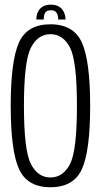

<svg xmlns="http://www.w3.org/2000/svg" viewBox="-20 -782 430 806"><path d="M191.5 4Q289.5 4 324 -72.5Q358.5 -149 358.5 -337.5Q358.5 -525.5 324 -602.8Q289.5 -680 191.5 -680Q94 -680 59.5 -603.2Q25 -526.5 25 -337.5Q25 -149 59.8 -72.5Q94.5 4 191.5 4ZM191.5 -37Q139 -37 109.8 -93.5Q80.5 -150 80.5 -337.5Q80.5 -525.5 109.8 -582Q139 -638.5 191.5 -638.5Q245 -638.5 274 -582Q303 -525.5 303 -337.5Q303 -150 274 -93.5Q245 -37 191.5 -37ZM194 -762.5Q173 -762.5 159.2 -754.2Q145.5 -746 139 -731.5Q132.5 -717 132.5 -700H163.5Q163.5 -712.5 166.2 -721.2Q169 -730 175.5 -734.5Q182 -739 194 -739Q204.5 -739 211 -734.8Q217.5 -730.5 221 -721.8Q224.5 -713 224.5 -700H255Q255 -717 248 -731.5Q241 -746 227.5 -754.2Q214 -762.5 194 -762.5Z"/></svg>

Font: Anybody Condensed Light
Style: Regular
Weight: 300
Width: 3
Designer: Tyler Finck
Foundry: Etcetera Type Company
Version: Version 1.113;gftools[0.9.25]